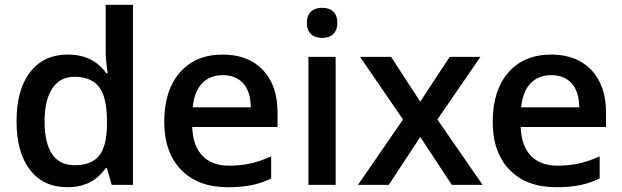

<svg xmlns="http://www.w3.org/2000/svg" viewBox="-20 -780 2625 810"><path d="M264.2 9.8Q163.1 9.8 106.4 -63.5Q49.8 -136.7 49.8 -269Q49.8 -401.9 107.2 -475.8Q164.6 -549.8 266.1 -549.8Q372.6 -549.8 428.2 -471.2H434.1Q425.8 -529.3 425.8 -563V-759.8H541V0H451.2L431.2 -70.8H425.8Q370.6 9.8 264.2 9.8ZM294.9 -83Q365.7 -83 397.9 -122.8Q430.2 -162.6 431.2 -252V-268.1Q431.2 -370.1 397.9 -413.1Q364.7 -456.1 293.9 -456.1Q233.4 -456.1 200.7 -407Q168 -357.9 168 -267.1Q168 -177.2 199.7 -130.1Q231.4 -83 294.9 -83Z M940.9 9.8Q814.9 9.8 743.9 -63.7Q672.9 -137.2 672.9 -266.1Q672.9 -398.4 738.8 -474.1Q804.7 -549.8 919.9 -549.8Q1026.9 -549.8 1088.9 -484.9Q1150.9 -419.9 1150.9 -306.2V-244.1H791Q793.5 -165.5 833.5 -123.3Q873.5 -81.1 946.3 -81.1Q994.1 -81.1 1035.4 -90.1Q1076.7 -99.1 1124 -120.1V-26.9Q1082 -6.8 1039.1 1.5Q996.1 9.8 940.9 9.8ZM919.9 -462.9Q865.2 -462.9 832.3 -428.2Q799.3 -393.6 793 -327.1H1038.1Q1037.1 -394 1005.9 -428.5Q974.6 -462.9 919.9 -462.9Z M1396 0H1281.2V-540H1396ZM1274.4 -683.1Q1274.4 -713.9 1291.3 -730.5Q1308.1 -747.1 1339.4 -747.1Q1369.6 -747.1 1386.5 -730.5Q1403.3 -713.9 1403.3 -683.1Q1403.3 -653.8 1386.5 -637Q1369.6 -620.1 1339.4 -620.1Q1308.1 -620.1 1291.3 -637Q1274.4 -653.8 1274.4 -683.1Z M1680.2 -275.9 1499 -540H1629.9L1752.9 -351.1L1877 -540H2006.8L1825.2 -275.9L2016.1 0H1886.2L1752.9 -202.1L1620.1 0H1490.2Z M2326.7 9.8Q2200.7 9.8 2129.6 -63.7Q2058.6 -137.2 2058.6 -266.1Q2058.6 -398.4 2124.5 -474.1Q2190.4 -549.8 2305.7 -549.8Q2412.6 -549.8 2474.6 -484.9Q2536.6 -419.9 2536.6 -306.2V-244.1H2176.8Q2179.2 -165.5 2219.2 -123.3Q2259.3 -81.1 2332 -81.1Q2379.9 -81.1 2421.1 -90.1Q2462.4 -99.1 2509.8 -120.1V-26.9Q2467.8 -6.8 2424.8 1.5Q2381.8 9.8 2326.7 9.8ZM2305.7 -462.9Q2251 -462.9 2218 -428.2Q2185.1 -393.6 2178.7 -327.1H2423.8Q2422.9 -394 2391.6 -428.5Q2360.4 -462.9 2305.7 -462.9Z"/></svg>

Font: f2_56222          
Style: Regular
Weight: 600
Foundry: Ascender Corporation
Version: Version 1.10